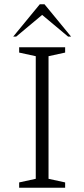

<svg xmlns="http://www.w3.org/2000/svg" viewBox="-20 -882 396 902"><path d="M70 0V-25L148 -42V-618L70 -635V-660H286V-635L208 -618V-42L286 -25V0ZM42 -710 167 -862H189L314 -710H300L178 -812L56 -710Z"/></svg>

Font: Spectral ExtraLight
Style: Regular
Weight: 275
Designer: Jean-Baptiste Levee
Foundry: Production Type
Version: Version 2.001